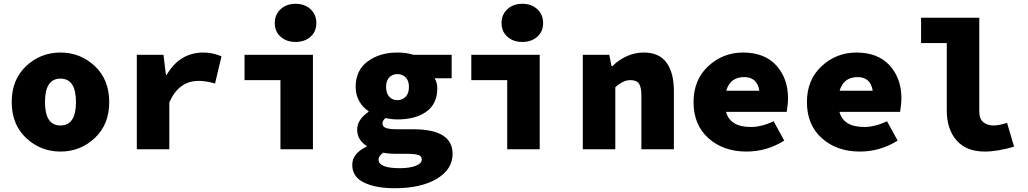

<svg xmlns="http://www.w3.org/2000/svg" viewBox="-20 -790 5440 1016"><path d="M481.5 -59.5Q405 12 300 12Q195 12 118.5 -59.5Q42 -131 42 -250Q42 -369 118.5 -440.5Q195 -512 300 -512Q405 -512 481.5 -440.5Q558 -369 558 -250Q558 -131 481.5 -59.5ZM218 -250Q218 -126 300 -126Q382 -126 382 -250Q382 -374 300 -374Q218 -374 218 -250Z M704 0V-500H845L858 -394H862Q931 -512 1057 -512Q1105 -512 1152 -492L1118 -348Q1071 -362 1031 -362Q926 -362 876 -248V0Z M1464 0V-366H1274V-500H1636V0ZM1623 -595.5Q1592 -568 1544 -568Q1496 -568 1465 -595.5Q1434 -623 1434 -668Q1434 -713 1465 -741.5Q1496 -770 1544 -770Q1592 -770 1623 -741.5Q1654 -713 1654 -668Q1654 -623 1623 -595.5Z M2069 206Q1968 206 1906 176Q1844 146 1844 82Q1844 22 1920 -14V-18Q1870 -50 1870 -104Q1870 -157 1930 -198V-202Q1900 -221 1881 -254.5Q1862 -288 1862 -330Q1862 -418 1925.5 -465Q1989 -512 2083 -512Q2130 -512 2168 -500H2370V-376H2280Q2294 -352 2294 -324Q2294 -240 2236 -199Q2178 -158 2083 -158Q2054 -158 2020 -165Q2004 -153 2004 -136Q2004 -120 2022 -113Q2040 -106 2082 -106H2167Q2375 -106 2375 24Q2375 106 2291.5 156Q2208 206 2069 206ZM2144 -330Q2144 -363 2126.5 -380.5Q2109 -398 2083 -398Q2057 -398 2040 -380.5Q2023 -363 2023 -330Q2023 -296 2040 -278Q2057 -260 2083 -260Q2109 -260 2126.5 -278Q2144 -296 2144 -330ZM2096 100Q2147 100 2179.5 87.5Q2212 75 2212 54Q2212 36 2193.5 30Q2175 24 2134 24H2084Q2034 24 2008 18Q1983 36 1983 54Q1983 100 2096 100Z M2664 0V-366H2474V-500H2836V0ZM2823 -595.5Q2792 -568 2744 -568Q2696 -568 2665 -595.5Q2634 -623 2634 -668Q2634 -713 2665 -741.5Q2696 -770 2744 -770Q2792 -770 2823 -741.5Q2854 -713 2854 -668Q2854 -623 2823 -595.5Z M3064 0V-500H3204L3216 -440H3220Q3296 -512 3387 -512Q3468 -512 3507 -458.5Q3546 -405 3546 -308V0H3374V-286Q3374 -329 3361 -347.5Q3348 -366 3316 -366Q3277 -366 3236 -328V0Z M3930 12Q3808 12 3729 -58.5Q3650 -129 3650 -250Q3650 -368 3728 -440Q3806 -512 3912 -512Q4026 -512 4088 -443.5Q4150 -375 4150 -270Q4150 -240 4143 -198H3822Q3843 -118 3954 -118Q4008 -118 4074 -148L4130 -46Q4038 12 3930 12ZM3918 -382Q3844 -382 3823 -310H3998Q3987 -382 3918 -382Z M4530 12Q4408 12 4329 -58.5Q4250 -129 4250 -250Q4250 -368 4328 -440Q4406 -512 4512 -512Q4626 -512 4688 -443.5Q4750 -375 4750 -270Q4750 -240 4743 -198H4422Q4443 -118 4554 -118Q4608 -118 4674 -148L4730 -46Q4638 12 4530 12ZM4518 -382Q4444 -382 4423 -310H4598Q4587 -382 4518 -382Z M5191 12Q5094 12 5042 -47Q4990 -106 4990 -206V-562H4854V-696H5162V-200Q5162 -160 5184 -143Q5206 -126 5237 -126Q5268 -126 5309 -140L5346 -14Q5258 12 5191 12Z"/></svg>

Font: TypoPRO Source Code Pro
Style: Regular
Weight: 900
Monospace: yes
Designer: Paul D. Hunt, Teo Tuominen
Foundry: Adobe Systems Incorporated
Version: Version 2.010;PS 1.0;hotconv 1.0.84;makeotf.lib2.5.63406